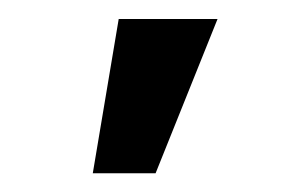

<svg xmlns="http://www.w3.org/2000/svg" viewBox="-20 -774 322 203"><path d="M105.5 -753.9H210L144.5 -590.8H78.1Z"/></svg>

Font: Pretendard Std Medium
Style: Regular
Weight: 500
Designer: Base glyphs from Inter by Rasmus Andersson; Hangeul glyphs from Noto Sans CJK(Source Han Sans) by Jang Soo-young and Kan
Foundry: Kil Hyung-jin
Version: Version 1.309